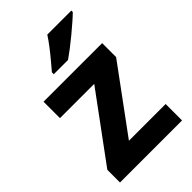

<svg xmlns="http://www.w3.org/2000/svg" viewBox="-228 -855 943 943"><g transform="rotate(-45 244.0 -383.0)"><path d="M458 0H27V-88L280 -432H42V-546H449V-449L203 -114H458ZM455 -756Q441 -742 418 -722Q395 -702 368.5 -680Q342 -658 316.5 -638.5Q291 -619 272 -606H173V-619Q189 -638 210.5 -663.5Q232 -689 253 -716.5Q274 -744 288 -766H455Z"/></g></svg>

Font: Noto Sans Telugu
Style: Regular
Weight: 400
Designer: Jelle Bosma - Monotype Design Team
Foundry: Monotype Imaging Inc.
Version: Version 2.003